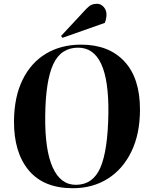

<svg xmlns="http://www.w3.org/2000/svg" viewBox="-20 -981 795 1015"><path d="M54 -341Q55 -469 99.5 -559.5Q144 -650 223.5 -697.5Q303 -745 409 -745Q555 -745 637.5 -656.5Q720 -568 720 -402Q720 -274 675 -180.5Q630 -87 550 -36.5Q470 14 365 14Q211 14 132 -80.5Q53 -175 54 -341ZM219 -368Q217 -188 258.5 -96Q300 -4 381 -4Q471 -4 510.5 -94.5Q550 -185 553 -382Q555 -557 515 -643Q475 -729 393 -729Q302 -729 261.5 -641.5Q221 -554 219 -368ZM436 -934Q450 -949 463 -955Q476 -961 493 -961Q513 -961 528 -944.5Q543 -928 543 -903Q543 -894 540.5 -881.5Q538 -869 534 -860L310 -781L303 -791Z"/></svg>

Font: Literata 72pt
Style: Bold Italic
Weight: 700
Italic angle: -2°
Designer: Latin by Veronika Burian and Jose Scaglione. Greek by Irene Vlachou. Cyrillic by Vera Evstafieva
Foundry: TypeTogether
Version: Version 3.002